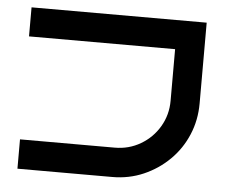

<svg xmlns="http://www.w3.org/2000/svg" viewBox="-44 -601 787 652"><g transform="rotate(5 349.0 -275.0)"><path d="M635 -275Q635 -218 614 -168Q593 -118 555 -80.5Q517 -43 467.5 -21.5Q418 0 361 0H38V-100H361Q409 -100 449 -123.5Q489 -147 512.5 -187Q536 -227 536 -275V-451H38V-550H635Z"/></g></svg>

Font: Bruno Ace SC
Style: Regular
Weight: 400
Version: Version 1.100; ttfautohint (v1.8.4.7-5d5b);gftools[0.9.27]